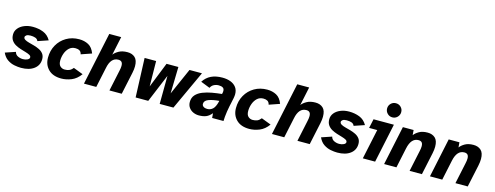

<svg xmlns="http://www.w3.org/2000/svg" viewBox="-32 -1548 6065 2351"><g transform="rotate(15 3001.0 -372.0)"><path d="M229 13Q191 13 144.5 4Q98 -5 56.5 -33Q15 -61 -10 -116L120 -160Q128 -126 159 -111Q190 -96 224 -96Q256 -96 281 -108Q306 -120 306 -139Q306 -157 286 -168Q266 -179 234.5 -188Q203 -197 168 -208Q133 -219 101.5 -236.5Q70 -254 50 -283Q30 -312 30 -357Q30 -401 58 -435.5Q86 -470 134.5 -490Q183 -510 243 -510Q315 -510 375.5 -486Q436 -462 471 -400L339 -355Q329 -381 302.5 -390Q276 -399 241 -399Q206 -399 190 -387Q174 -375 174 -362Q174 -343 194 -331Q214 -319 246 -310.5Q278 -302 314 -292Q350 -282 382 -266Q414 -250 434 -223.5Q454 -197 454 -156Q454 -79 393.5 -33Q333 13 229 13Z M738 12Q633 12 575 -45.5Q517 -103 517 -194Q517 -284 557.5 -355.5Q598 -427 669 -468.5Q740 -510 831 -510Q896 -510 947.5 -482.5Q999 -455 1026 -382L893 -336Q886 -368 865 -380Q844 -392 814 -392Q766 -392 734.5 -362.5Q703 -333 687 -288Q671 -243 671 -198Q671 -148 695 -126.5Q719 -105 751 -105Q783 -105 808 -115Q833 -125 856 -154L979 -107Q931 -40 866.5 -14Q802 12 738 12Z M1025 0 1167 -668H1318L1268 -432Q1289 -461 1332.5 -485.5Q1376 -510 1442 -510Q1501 -510 1537.5 -476.5Q1574 -443 1574 -366Q1574 -347 1571.5 -326Q1569 -305 1564 -281L1504 0H1348L1404 -263Q1413 -302 1413 -328Q1413 -362 1399 -377Q1385 -392 1357 -392Q1262 -392 1235 -254L1181 0Z M1680 0 1661 -496H1807L1811 -175L1939 -496H2089L2081 -159L2230 -496H2388L2159 0H1985L1988 -356L1840 0Z M2483 12Q2445 12 2411 -3.5Q2377 -19 2356 -48.5Q2335 -78 2335 -118Q2335 -174 2367 -209.5Q2399 -245 2452 -266Q2505 -287 2567.5 -298Q2630 -309 2691 -315Q2695 -330 2696 -339Q2697 -348 2697 -354Q2697 -383 2678 -395Q2659 -407 2625 -407Q2593 -407 2565 -392.5Q2537 -378 2523 -348L2406 -394Q2444 -453 2503 -481.5Q2562 -510 2646 -510Q2704 -510 2749.5 -492.5Q2795 -475 2821 -440Q2847 -405 2847 -353Q2847 -333 2841.5 -303Q2836 -273 2829 -243.5Q2822 -214 2818 -193Q2811 -161 2805.5 -124Q2800 -87 2797 -54.5Q2794 -22 2794 0H2650L2645 -59Q2611 -18 2573.5 -3Q2536 12 2483 12ZM2561 -91Q2602 -91 2631.5 -117.5Q2661 -144 2678 -213L2681 -225Q2597 -218 2546.5 -198.5Q2496 -179 2496 -138Q2496 -116 2515 -103.5Q2534 -91 2561 -91Z M3121 12Q3016 12 2958 -45.5Q2900 -103 2900 -194Q2900 -284 2940.5 -355.5Q2981 -427 3052 -468.5Q3123 -510 3214 -510Q3279 -510 3330.5 -482.5Q3382 -455 3409 -382L3276 -336Q3269 -368 3248 -380Q3227 -392 3197 -392Q3149 -392 3117.5 -362.5Q3086 -333 3070 -288Q3054 -243 3054 -198Q3054 -148 3078 -126.5Q3102 -105 3134 -105Q3166 -105 3191 -115Q3216 -125 3239 -154L3362 -107Q3314 -40 3249.5 -14Q3185 12 3121 12Z M3408 0 3550 -668H3701L3651 -432Q3672 -461 3715.5 -485.5Q3759 -510 3825 -510Q3884 -510 3920.5 -476.5Q3957 -443 3957 -366Q3957 -347 3954.5 -326Q3952 -305 3947 -281L3887 0H3731L3787 -263Q3796 -302 3796 -328Q3796 -362 3782 -377Q3768 -392 3740 -392Q3645 -392 3618 -254L3564 0Z M4238 13Q4200 13 4153.5 4Q4107 -5 4065.5 -33Q4024 -61 3999 -116L4129 -160Q4137 -126 4168 -111Q4199 -96 4233 -96Q4265 -96 4290 -108Q4315 -120 4315 -139Q4315 -157 4295 -168Q4275 -179 4243.5 -188Q4212 -197 4177 -208Q4142 -219 4110.5 -236.5Q4079 -254 4059 -283Q4039 -312 4039 -357Q4039 -401 4067 -435.5Q4095 -470 4143.5 -490Q4192 -510 4252 -510Q4324 -510 4384.5 -486Q4445 -462 4480 -400L4348 -355Q4338 -381 4311.5 -390Q4285 -399 4250 -399Q4215 -399 4199 -387Q4183 -375 4183 -362Q4183 -343 4203 -331Q4223 -319 4255 -310.5Q4287 -302 4323 -292Q4359 -282 4391 -266Q4423 -250 4443 -223.5Q4463 -197 4463 -156Q4463 -79 4402.5 -33Q4342 13 4238 13Z M4778 -578Q4741 -578 4715 -604.5Q4689 -631 4689 -668Q4689 -705 4715 -731Q4741 -757 4778 -757Q4816 -757 4842 -731Q4868 -705 4868 -668Q4868 -631 4842 -604.5Q4816 -578 4778 -578ZM4560 0 4641 -380H4538L4563 -496H4821L4716 0Z M4830 0 4935 -496H5071L5076 -432Q5097 -461 5139 -485.5Q5181 -510 5247 -510Q5306 -510 5342.5 -476.5Q5379 -443 5379 -366Q5379 -347 5376.5 -326Q5374 -305 5369 -281L5309 0H5153L5209 -263Q5218 -302 5218 -328Q5218 -362 5204 -377Q5190 -392 5162 -392Q5069 -392 5040 -254L4986 0Z M5411 0 5516 -496H5652L5657 -432Q5678 -461 5720 -485.5Q5762 -510 5828 -510Q5887 -510 5923.5 -476.5Q5960 -443 5960 -366Q5960 -347 5957.5 -326Q5955 -305 5950 -281L5890 0H5734L5790 -263Q5799 -302 5799 -328Q5799 -362 5785 -377Q5771 -392 5743 -392Q5650 -392 5621 -254L5567 0Z"/></g></svg>

Font: Atkinson Hyperlegible
Style: Bold Italic
Weight: 700
Italic angle: -12°
Designer: Elliott Scott, Megan Eiswerth, Linus Boman, Theodore Petrosky
Foundry: Braille Institute
Version: Version 1.006; ttfautohint (v1.8.3)